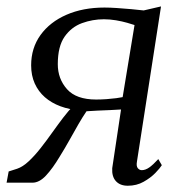

<svg xmlns="http://www.w3.org/2000/svg" viewBox="-32 -569 570 598"><path d="M461 -73.5 472 -54.5Q466.5 -45.5 451.8 -30.2Q437 -15 415.2 -2.8Q393.5 9.5 366 9.5Q342 9.5 329 -4.8Q316 -19 317.5 -45L345 -228Q332 -227 312.2 -226.2Q292.5 -225.5 272.2 -224.5Q252 -223.5 237.5 -222.5Q225.5 -205 212.2 -182Q199 -159 184.5 -133Q170 -107 153.5 -80.5Q132 -44.5 111.2 -22.2Q90.5 0 69 0H-11.5L-5 -35L21.5 -43.5Q39 -49.5 57.2 -66.5Q75.5 -83.5 94 -107Q112.5 -130.5 130.2 -155.5Q148 -180.5 165 -202.8Q182 -225 196.5 -239.5L219 -225Q184.5 -227.5 156.2 -238Q128 -248.5 107.8 -266.2Q87.5 -284 76.2 -309Q65 -334 65 -365.5Q65 -419.5 94.2 -460Q123.5 -500.5 175 -523Q226.5 -545.5 293.5 -545.5Q310 -545.5 332.2 -544Q354.5 -542.5 376.8 -540.5Q399 -538.5 415.5 -536.5L469.5 -549L394.5 -65.5Q392 -51.5 397.2 -45.2Q402.5 -39 409.5 -39Q421 -39 433 -47.5Q445 -56 461 -73.5ZM350 -266.5 387 -491Q380 -493.5 364.2 -498Q348.5 -502.5 329.2 -505.8Q310 -509 291.5 -509Q256.5 -509 223.5 -497Q190.5 -485 169.2 -454.8Q148 -424.5 148 -369Q148 -323.5 176.8 -291.2Q205.5 -259 267.5 -259Q283 -259 299.8 -260.2Q316.5 -261.5 330 -263.2Q343.5 -265 350 -266.5Z"/></svg>

Font: Merriweather 60pt Light
Style: Italic
Weight: 300
Italic angle: -7.8°
Version: Version 2.101